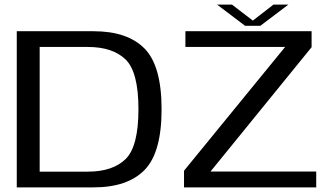

<svg xmlns="http://www.w3.org/2000/svg" viewBox="-20 -810 1452 830"><path d="M52.5 0V-675H384.5Q531 -675 604.8 -600.2Q678.5 -525.5 678.5 -337.8Q678.5 -150 604.8 -75Q531 0 384.5 0ZM151.5 -68H359.5Q467 -68 522.8 -122.2Q578.5 -176.5 578.5 -338Q578.5 -499 522.8 -553Q467 -607 359.5 -607H151.5ZM775.5 0V-72L1212.5 -607H781.5V-675H1327V-606L890 -68.5H1347V0ZM1039.5 -698.5 918.5 -790H983L1073 -721L1162 -790H1226.5L1105.5 -698.5Z"/></svg>

Font: Anybody ExtraExpanded
Style: Regular
Weight: 400
Width: 8
Designer: Tyler Finck
Foundry: Etcetera Type Company
Version: Version 1.010; ttfautohint (v1.8.3) -l 8 -r 50 -G 200 -x 14 